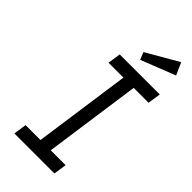

<svg xmlns="http://www.w3.org/2000/svg" viewBox="-278 -967 1031 1031"><g transform="rotate(45 237.0 -452.0)"><path d="M70 0 81 -74H194L272 -626H159L170 -700H474L463 -626H350L272 -74H385L374 0ZM268 -757 251 -799 433 -904 464 -834Z"/></g></svg>

Font: Lexend Light
Style: Italic
Weight: 300
Italic angle: -8.13011°
Designer: Bonnie Shaver-Troup, Thomas Jockin
Foundry: Lexend
Version: Version 1.007